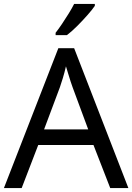

<svg xmlns="http://www.w3.org/2000/svg" viewBox="-20 -964 679 984"><path d="M545 0 459 -221H176L91 0H0L279 -717H360L638 0ZM352 -517Q349 -525 342 -546Q335 -567 328.5 -589.5Q322 -612 318 -624Q311 -593 302 -563.5Q293 -534 287 -517L206 -301H432ZM466 -934Q454 -916 429 -887.5Q404 -859 375.5 -830.5Q347 -802 323 -784H265V-796Q280 -815 297.5 -841Q315 -867 332 -894.5Q349 -922 360 -944H466Z"/></svg>

Font: Noto Sans Yi
Style: Regular
Weight: 400
Designer: Monotype Design Team
Foundry: Monotype Imaging Inc.
Version: Version 2.002; ttfautohint (v1.8.4.7-5d5b)